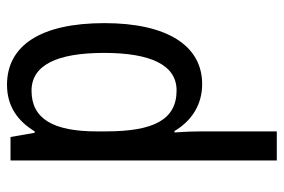

<svg xmlns="http://www.w3.org/2000/svg" viewBox="-151 -649 810 548"><g transform="rotate(90 254.0 -375.0)"><path d="M222 10C283 10 325 -20 355 -69H359L371 0H438V-760H355V-543C355 -523 356 -494 358 -468H354C325 -517 279 -547 220 -547C111 -547 46 -448 46 -268C46 -86 110 10 222 10ZM239 -60C166 -60 131 -132 131 -267C131 -399 165 -474 238 -474C322 -474 355 -408 355 -272V-246C355 -122 319 -60 239 -60Z"/></g></svg>

Font: Noto Sans Gujarati UI Condensed
Style: Regular
Weight: 400
Width: 3
Designer: Jelle Bosma - Monotype Design Team, Universal Thirst
Foundry: Monotype Imaging Inc.
Version: Version 2.106